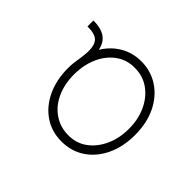

<svg xmlns="http://www.w3.org/2000/svg" viewBox="-129 -858 1102 1102"><g transform="rotate(-45 422.0 -307.0)"><path d="M422 10Q326 10 252.5 -25Q179 -60 138 -121.5Q97 -183 97 -263Q97 -342 138 -403Q179 -464 252.5 -499Q326 -534 422 -534Q445 -534 466.5 -531.5Q488 -529 511 -525Q529 -523 543 -521Q557 -519 578 -519Q626 -519 648 -541.5Q670 -564 670 -624H718Q718 -578 705 -547Q692 -516 664 -499Q636 -482 590 -479V-499Q663 -466 705 -404Q747 -342 747 -263Q747 -185 705.5 -122.5Q664 -60 591 -25Q518 10 422 10ZM422 -40Q500 -40 561 -68.5Q622 -97 658 -147Q694 -197 694 -263Q695 -327 659.5 -377Q624 -427 562.5 -455Q501 -483 422 -484Q343 -484 281.5 -456Q220 -428 185.5 -377.5Q151 -327 150 -263Q149 -197 184.5 -147.5Q220 -98 282 -69Q344 -40 422 -40Z"/></g></svg>

Font: Lexend Peta ExtraLight
Style: Regular
Weight: 250
Version: Version 1.007